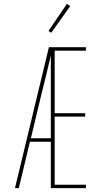

<svg xmlns="http://www.w3.org/2000/svg" viewBox="-20 -981 540 1001"><path d="M58 0 117 -245 235 -735H428V-717H265V-391H424V-373H265V-18H428V0H245V-242H136L78 0ZM141 -260H245V-692Q233 -641 221 -590.5Q209 -540 196 -490ZM247 -810 233 -820 329 -961 346 -949Z"/></svg>

Font: Iosevka SS18 Thin
Style: Regular
Weight: 100
Monospace: yes
Designer: Belleve Invis
Foundry: Belleve Invis
Version: Version 25.1.1; ttfautohint (v1.8.4)